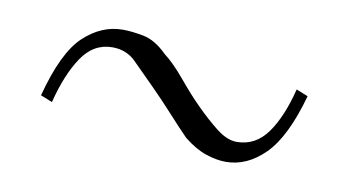

<svg xmlns="http://www.w3.org/2000/svg" viewBox="-35 -682 571 314"><g transform="rotate(10 250.0 -525.0)"><path d="M210.9 -535.2Q191.4 -554.7 175.8 -570.3Q160.2 -585.9 136.7 -585.9Q105.5 -585.9 85.9 -556.6Q66.4 -527.3 54.7 -480.5L35.2 -488.3Q54.7 -562.5 84 -589.8Q113.3 -617.2 148.4 -617.2Q164.1 -617.2 183.6 -613.3Q203.1 -609.4 222.7 -589.8Q238.3 -578.1 257.8 -554.7Q277.3 -531.2 293 -515.6Q312.5 -496.1 330.1 -482.4Q347.7 -468.8 363.3 -468.8Q394.5 -468.8 414.1 -496.1Q433.6 -523.4 445.3 -570.3L464.8 -562.5Q445.3 -492.2 416 -462.9Q386.7 -433.6 351.6 -433.6Q335.9 -433.6 318.4 -439.5Q300.8 -445.3 281.2 -460.9Q269.5 -472.7 250 -494.1Q230.5 -515.6 210.9 -535.2Z"/></g></svg>

Font: BabelStone Khitan Small Seal
Style: Regular
Weight: 400
Designer: Andrew West
Foundry: BabelStone
Version: Version 13.000